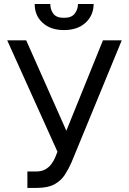

<svg xmlns="http://www.w3.org/2000/svg" viewBox="-20 -918 637 948"><path d="M115.2 9.8V-71.3H160.2Q186.5 -71.8 204.3 -82Q222.2 -92.3 233.9 -108.2Q245.6 -124 252.9 -141.6L263.7 -168.9L15.6 -718.8H109.4L307.6 -272.5L488.3 -718.8H581.1L333 -116.2Q318.4 -83 299.6 -54.2Q280.8 -25.4 248.5 -7.8Q216.3 9.8 161.1 9.8ZM365.2 -898.4H442.4Q441.9 -841.8 402.3 -805.7Q362.8 -769.5 295.9 -769.5Q229.5 -769.5 190.2 -805.7Q150.9 -841.8 151.4 -898.4H228.5Q228 -871.1 243.4 -850.3Q258.8 -829.6 295.9 -830.1Q332.5 -829.6 348.6 -850.3Q364.7 -871.1 365.2 -898.4Z"/></svg>

Font: Inter Display V
Style: Regular
Weight: 400
Designer: Rasmus Andersson
Foundry: rsms
Version: Version 3.015;git-src